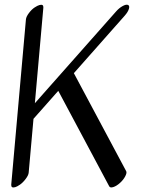

<svg xmlns="http://www.w3.org/2000/svg" viewBox="-20 -779 620 837"><path d="M152 -757Q170 -762 169 -746L132 -329L486 -729Q499 -744 514.5 -752.5Q530 -761 538 -757.5Q546 -754 542 -740.5Q538 -727 524 -711L302 -460L530 -33Q534 -26 526 -10.5Q518 5 503 18.5Q488 32 474 36.5Q460 41 456 33L234 -383L126 -261L105 -26Q104 -15 92 1Q80 17 67 26Q54 35 46 37Q28 42 29 26L93 -694Q94 -706 106 -722Q118 -738 131 -746.5Q144 -755 152 -757Z"/></svg>

Font: Kavivanar
Style: Regular
Weight: 400
Designer: Tharique Azeez
Foundry: Tharique Azeez
Version: Version 1.88